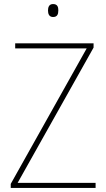

<svg xmlns="http://www.w3.org/2000/svg" viewBox="-20 -928 525 948"><path d="M242 -908C222 -908 217 -892 217 -876C217 -859 223 -844 242 -844C263 -844 268 -858 268 -877C268 -893 264 -908 242 -908ZM452 0V-25H67L442 -693V-714H55V-689H408L33 -20V0Z"/></svg>

Font: Noto Sans Sinhala UI SemiCondensed Thin
Style: Regular
Weight: 100
Width: 4
Designer: Jelle Bosma - Monotype Design Team
Foundry: Monotype Imaging Inc.
Version: Version 2.006